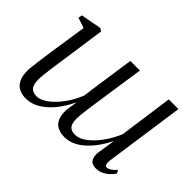

<svg xmlns="http://www.w3.org/2000/svg" viewBox="-101 -771 1018 1018"><g transform="rotate(45 407.5 -262.0)"><path d="M150 -278Q148 -263.5 144.5 -240.8Q141 -218 137.8 -193Q134.5 -168 132 -145.8Q129.5 -123.5 129.5 -109.5Q129.5 -69.5 144 -53.8Q158.5 -38 186 -38Q214 -38 247 -62Q280 -86 310.8 -127.2Q341.5 -168.5 362 -220Q365.5 -246 369.2 -273.5Q373 -301 377 -328Q382 -361 386.5 -393.8Q391 -426.5 395.8 -459Q400.5 -491.5 405 -522.5H477Q464.5 -438 455 -374.2Q445.5 -310.5 438.8 -264.8Q432 -219 427.8 -187.8Q423.5 -156.5 421.5 -137Q419.5 -117.5 419.5 -107Q419.5 -69 432.5 -53.5Q445.5 -38 473 -38Q503 -38 535.2 -61.2Q567.5 -84.5 598 -125.2Q628.5 -166 651 -218.5L693.5 -522.5H766L702 -74Q700 -56 702.5 -45.2Q705 -34.5 716 -34.5Q726 -34.5 739 -42.5Q752 -50.5 767.5 -68L777 -50Q770.5 -39 756.2 -24.8Q742 -10.5 722 -0.2Q702 10 678 10Q647 10 635.5 -9.8Q624 -29.5 628.5 -62L644 -161Q624 -121 600.8 -89.2Q577.5 -57.5 552 -35.2Q526.5 -13 499.2 -1.2Q472 10.5 443 10.5Q413.5 10.5 391.2 -0.5Q369 -11.5 357.8 -36.2Q346.5 -61 349.5 -103.5L359 -166Q339.5 -125.5 316.5 -93.2Q293.5 -61 267.2 -37.8Q241 -14.5 212.5 -2Q184 10.5 153.5 10.5Q123 10.5 101 -1.2Q79 -13 67.2 -37.5Q55.5 -62 55.5 -100Q55.5 -113 58.5 -139.5Q61.5 -166 65.8 -196.2Q70 -226.5 73.5 -251.2Q77 -276 78.5 -285L106.5 -471L49 -490L52.5 -511.5L168.5 -533.5L185 -523.5Z"/></g></svg>

Font: Merriweather 96pt Light
Style: Italic
Weight: 300
Italic angle: -7.8°
Version: Version 2.101